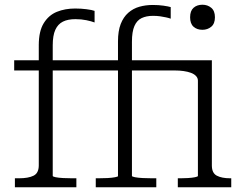

<svg xmlns="http://www.w3.org/2000/svg" viewBox="-20 -792 1031 812"><path d="M40 -537H429V-494H40ZM374 -537H748V-494H374ZM479 -47V-617Q479 -661 490.5 -690.5Q502 -720 522.5 -738Q543 -756 569.5 -763.5Q596 -771 626 -771Q651 -771 671.5 -768Q692 -765 702 -762V-713Q694 -716 682.5 -718.5Q671 -721 657.5 -723Q644 -725 627 -725Q599 -725 579 -715.5Q559 -706 548.5 -682Q538 -658 538 -616V-48Q538 -45 551 -42.5Q564 -40 584 -39Q604 -38 623 -38H641V0H385V-38H396Q416 -38 435 -39Q454 -40 466.5 -42.5Q479 -45 479 -47ZM203 -48Q203 -45 215.5 -42.5Q228 -40 247 -39Q266 -38 285 -38H303V0H43V-38H60Q100 -38 122 -49Q144 -60 144 -93V-601Q144 -660 165 -694Q186 -728 220.5 -742Q255 -756 298 -756Q323 -756 346 -753Q369 -750 380 -746V-697Q367 -702 345.5 -706.5Q324 -711 299 -711Q267 -711 246 -700.5Q225 -690 214 -666Q203 -642 203 -600ZM836 -666Q813 -666 798.5 -679Q784 -692 784 -719Q784 -746 798.5 -759Q813 -772 836 -772Q858 -772 873.5 -759Q889 -746 889 -719Q889 -692 873.5 -679Q858 -666 836 -666ZM817 -48V-451Q817 -462 809 -470.5Q801 -479 787.5 -484Q774 -489 756.5 -491.5Q739 -494 719 -494H697L701 -537H876V-92Q876 -60 897 -49Q918 -38 954 -38H958V0H732V-38H744Q758 -38 775 -39Q792 -40 804.5 -42.5Q817 -45 817 -48Z"/></svg>

Font: Roboto Serif SemiCondensed ExtraLight
Style: Regular
Weight: 250
Width: 4
Designer: Greg Gazdowicz
Foundry: Commercial Type
Version: Version 1.007